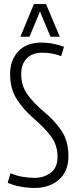

<svg xmlns="http://www.w3.org/2000/svg" viewBox="-20 -921 382 951"><path d="M297 -689 283 -643Q240 -660 188 -660Q141 -660 113 -632Q85 -604 85 -554Q85 -497 115 -454.5Q145 -412 197 -368Q252 -323 285.5 -272Q319 -221 319 -148Q319 -72 272 -31Q225 10 151 10Q117 10 80 3Q43 -4 18 -16L32 -63Q59 -51 90.5 -45.5Q122 -40 150 -40Q198 -40 231.5 -65.5Q265 -91 265 -144Q265 -202 232.5 -245.5Q200 -289 147 -334Q94 -380 62 -431.5Q30 -483 30 -554Q30 -623 70.5 -666.5Q111 -710 185 -710Q216 -710 247 -703.5Q278 -697 297 -689ZM81 -739 148 -901H208L276 -739H230L178 -864L126 -739Z"/></svg>

Font: Georama Condensed Light
Style: Regular
Weight: 300
Width: 3
Designer: Jean-Baptiste Levee
Foundry: Production Type
Version: Version 1.000